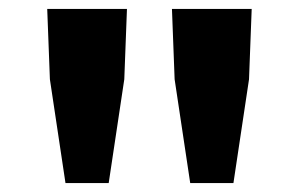

<svg xmlns="http://www.w3.org/2000/svg" viewBox="-20 -804 671 431"><path d="M127 -393 92 -626 86 -784H265L259 -626L224 -393ZM407 -393 372 -626 366 -784H545L539 -626L504 -393Z"/></svg>

Font: Noto Sans HK Thin Black
Style: Regular
Weight: 900
Version: Version 2.004-H2;hotconv 1.0.118;makeotfexe 2.5.65603